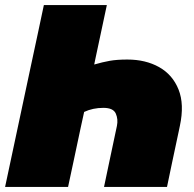

<svg xmlns="http://www.w3.org/2000/svg" viewBox="-28 -733 760 753"><path d="M-8 0Q4 -56.5 15 -108Q26 -159.5 41 -230L93 -474Q108 -544.5 119.8 -599Q131.5 -653.5 144 -713H391Q380.5 -664 370 -614.5Q359.5 -565 346 -502L341.5 -480Q374.5 -489.5 402.5 -494.5Q430.5 -499.5 471.5 -499.5Q543 -499.5 596 -469.8Q649 -440 672.2 -382Q695.5 -324 677.5 -239.5Q675 -227 672.8 -217Q670.5 -207 668 -194.5Q655.5 -136 646.2 -92Q637 -48 627 0H380Q391 -51.5 401.2 -100.8Q411.5 -150 425.5 -215.5L430.5 -239Q436 -265.5 426 -287.8Q416 -310 377.5 -310Q336 -310 302 -294L288 -230Q273 -159 262 -107.5Q251 -56 239 0Z"/></svg>

Font: Commissioner Black
Style: Italic
Weight: 900
Italic angle: -12°
Designer: Kostas Bartsokas
Foundry: Kostas Bartsokas
Version: Version 1.000; ttfautohint (v1.8.3)